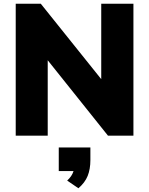

<svg xmlns="http://www.w3.org/2000/svg" viewBox="-20 -725 797 1026"><path d="M521 -705H693V0H557L235 -403V0H64V-705H198L521 -302ZM463 63V130Q463 179 448.5 215Q434 251 399 281L339 240Q365 216 373 189H294V63Z"/></svg>

Font: wassup Sans
Style: Black
Weight: 900
Version: Version 2.001